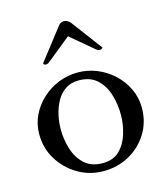

<svg xmlns="http://www.w3.org/2000/svg" viewBox="-106 -775 761 871"><g transform="rotate(-15 274.5 -339.0)"><path d="M274 -450Q321 -450 364 -432.5Q407 -415 441 -383.5Q475 -352 495 -310Q515 -268 515 -220Q515 -153 482 -100Q449 -47 394.5 -17Q340 13 274 13Q209 13 154.5 -19Q100 -51 67 -104.5Q34 -158 34 -224Q34 -272 54 -313Q74 -354 108 -385Q142 -416 185 -433Q228 -450 274 -450ZM270 -414Q233 -414 207 -396.5Q181 -379 165 -350Q149 -321 141.5 -287Q134 -253 134 -220Q134 -173 148 -127.5Q162 -82 194 -52.5Q226 -23 279 -23Q329 -23 358.5 -52Q388 -81 401.5 -125.5Q415 -170 415 -214Q415 -262 401.5 -308Q388 -354 356 -384Q324 -414 270 -414ZM275 -620 164 -530Q155 -522 145 -522Q137 -522 134 -530L248 -677Q259 -691 274 -691Q289 -691 303 -677L413 -530Q413 -530 409.5 -526.5Q406 -523 399 -523Q395 -523 391 -524.5Q387 -526 382 -530Z"/></g></svg>

Font: Sedan
Style: Regular
Weight: 400
Designer: Sebastian Salazar
Foundry: Sebastian Salazar
Version: Version 1.100; ttfautohint (v1.8.4.7-5d5b)